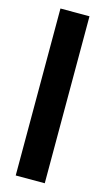

<svg xmlns="http://www.w3.org/2000/svg" viewBox="-113 -752 434 792"><g transform="rotate(15 104.0 -356.5)"><path d="M42 0V-713H166V0Z"/></g></svg>

Font: Stick No Bills ExtraLight
Style: Bold
Weight: 700
Version: Version 2.000